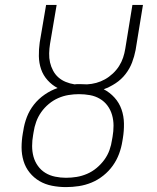

<svg xmlns="http://www.w3.org/2000/svg" viewBox="-20 -755 640 783"><path d="M249 8Q220 8 192 2.5Q164 -3 141 -16.5Q118 -30 101 -51Q84 -72 76 -98.5Q68 -125 68 -153.5Q68 -182 73 -211L75 -222Q79 -250 89.5 -277.5Q100 -305 118.5 -328.5Q137 -352 162.5 -369.5Q188 -387 215 -396Q192 -408 174 -428Q156 -448 147.5 -473Q139 -498 138.5 -526Q138 -554 142 -582L168 -735H211L184 -576Q181 -557 180.5 -537.5Q180 -518 184 -500.5Q188 -483 196.5 -467Q205 -451 218 -439.5Q231 -428 248 -421Q265 -414 284 -411Q289 -412 294.5 -412Q300 -412 305 -412Q313 -412 320.5 -411.5Q328 -411 335 -411Q354 -412 372.5 -417Q391 -422 408 -431.5Q425 -441 440 -455Q455 -469 465.5 -485.5Q476 -502 482 -520Q488 -538 491 -557L520 -735H563L533 -551Q528 -525 518.5 -500Q509 -475 492 -453Q475 -431 451.5 -415.5Q428 -400 403 -391Q428 -378 447 -357Q466 -336 475.5 -309Q485 -282 485.5 -251.5Q486 -221 481 -191L479 -179Q475 -153 465.5 -127.5Q456 -102 440 -79.5Q424 -57 401.5 -39Q379 -21 353.5 -10.5Q328 0 301.5 4Q275 8 249 8ZM249 -30Q271 -30 292.5 -33.5Q314 -37 335 -46Q356 -55 374 -70Q392 -85 405.5 -103.5Q419 -122 426.5 -143Q434 -164 437 -186L439 -197Q443 -220 443 -242.5Q443 -265 437 -286Q431 -307 418.5 -324Q406 -341 387.5 -352Q369 -363 347 -367Q325 -371 302 -371Q281 -371 259.5 -367.5Q238 -364 217.5 -355Q197 -346 179 -331Q161 -316 148 -297.5Q135 -279 127.5 -258Q120 -237 117 -216L115 -204Q111 -182 111 -159.5Q111 -137 116.5 -116.5Q122 -96 134.5 -78.5Q147 -61 165 -50Q183 -39 205 -34.5Q227 -30 249 -30Z"/></svg>

Font: Iosevka Slab XLtExObl
Style: Regular
Weight: 200
Width: 7
Italic angle: -9°
Monospace: yes
Designer: Belleve Invis
Foundry: Belleve Invis
Version: Version 11.1.1; ttfautohint (v1.8.3)